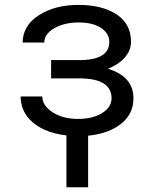

<svg xmlns="http://www.w3.org/2000/svg" viewBox="-20 -558 640 800"><path d="M444.8 -148.4Q444.8 -231.4 310.5 -231.4H192.9V-307.6H310.5Q435.5 -307.6 435.5 -383.8Q435.5 -418 401.4 -441.4Q367.2 -464.4 307.6 -464.4Q248.5 -464.4 206.5 -440.4Q164.6 -416.5 164.6 -380.9H74.2Q75.2 -451.7 142.1 -494.6Q209 -537.6 307.1 -537.6Q405.3 -537.6 465.8 -498Q525.9 -458.5 525.9 -384.3Q525.9 -347.7 500 -318.4Q474.1 -289.1 429.7 -271.5Q536.1 -239.3 536.1 -148.4Q536.1 -74.2 469.2 -31.2Q420.9 0 347.2 7.3V222.2H256.8V6.3Q154.3 -5.9 102.5 -61.5Q66.4 -101.1 65.9 -156.2H156.2Q156.2 -118.2 199.2 -90.3Q242.2 -62.5 304.7 -62.5Q367.2 -62.5 406.2 -87.4Q444.8 -111.8 444.8 -148.4Z"/></svg>

Font: RobotoMono-Regular
Style: Regular
Weight: 400
Designer: Google
Version: Version 2.000985; 2015; ttfautohint (v1.3)